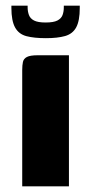

<svg xmlns="http://www.w3.org/2000/svg" viewBox="-20 -654 321 674"><path d="M58 0Q58 -102 58 -204Q58 -306 58 -408Q58 -425 60.5 -436.5Q63 -448 74.5 -454Q86 -460 112 -460H222V0ZM141 -520Q100 -520 73 -527Q46 -534 33 -557.5Q20 -581 20 -626V-634H77V-628Q77 -614 81.5 -601.5Q86 -589 99.5 -582Q113 -575 140 -575Q168 -575 181.5 -582Q195 -589 199.5 -601Q204 -613 204 -628V-634H260V-626Q260 -581 247.5 -558Q235 -535 208.5 -527.5Q182 -520 141 -520Z"/></svg>

Font: r_Genos
Style: Bold
Weight: 700
Designer: Robert E. Leuschke
Foundry: Robert E. Leuschke
Version: Version 2.000;June 29, 2024;FontCreator 14.0.0.2814 32-bit